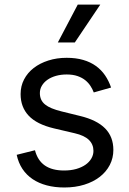

<svg xmlns="http://www.w3.org/2000/svg" viewBox="-20 -804 563 835"><path d="M387.8 -402Q382.5 -416.2 373.6 -430Q364.7 -443.9 350.9 -455.1Q337 -466.3 317.1 -473.2Q297.2 -480.1 269.9 -480.1Q245 -480.1 223.5 -474.1Q202.1 -468 186.6 -457.2Q171.2 -446.4 162.3 -431.6Q153.4 -416.9 153.4 -399.1Q153.4 -383.5 158.9 -371.3Q164.4 -359 176 -349.6Q187.5 -340.2 205.3 -332.9Q223 -325.6 247.2 -319.6L328.1 -299.7Q401.3 -282 437.1 -245.6Q473 -209.2 473 -152Q473 -116.8 457.6 -86.8Q442.1 -56.8 414.1 -35Q386 -13.1 346.8 -0.9Q307.5 11.4 259.9 11.4Q218 11.4 183.2 2.1Q148.4 -7.1 121.8 -25Q95.2 -43 77.6 -69.4Q60 -95.9 52.6 -130.7L132.1 -150.6Q143.5 -106.2 175.1 -84.3Q206.7 -62.5 258.5 -62.5Q288 -62.5 311.6 -69.2Q335.2 -76 351.7 -87.5Q368.3 -99.1 377.3 -114.7Q386.4 -130.3 386.4 -147.7Q386.4 -176.1 366.7 -195.5Q346.9 -214.8 305.4 -224.4L214.5 -245.7Q139.6 -263.5 104.6 -301Q69.6 -338.4 69.6 -394.9Q69.6 -429.7 84.7 -458.6Q99.8 -487.6 126.6 -508.3Q153.4 -529.1 190.2 -540.8Q226.9 -552.6 269.9 -552.6Q310.4 -552.6 342 -543.3Q373.6 -534.1 397.2 -517Q420.8 -500 437 -476.2Q453.1 -452.4 463.1 -423.3ZM318.2 -784.1H416.2L305.4 -619.3H231.5Z"/></svg>

Font: Interop
Style: Regular
Weight: 400
Designer: Rasmus Andersson, Google, Jang Haemin
Foundry: jhaemin
Version: Version 1.008